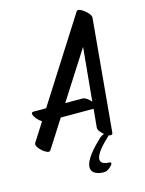

<svg xmlns="http://www.w3.org/2000/svg" viewBox="-149 -750 795 1050"><g transform="rotate(-15 248.5 -225.0)"><path d="M-16 -30 51 -135Q36 -144 23.5 -159Q11 -174 8.5 -186Q6 -198 22 -198H91L389 -666Q394 -674 405.5 -670.5Q417 -667 429 -658Q443 -648 454 -634.5Q465 -621 464 -610L406 24Q405 37 393 36Q381 35 366.5 24.5Q352 14 341 0.5Q330 -13 331 -24L341 -128H155L54 30Q48 39 35 34Q22 29 8 17Q-6 5 -13.5 -8.5Q-21 -22 -16 -30ZM295 -198Q307 -198 321 -188.5Q335 -179 344 -167L373 -470L199 -198ZM374 43Q330 84 313.5 110.5Q297 137 299.5 151.5Q302 166 316 172Q330 178 346 178Q362 178 356.5 189Q351 200 336 211Q321 222 306 222Q278 222 258.5 212Q239 202 236.5 180Q234 158 256 123Q278 88 332 37Q348 22 363.5 19Q379 16 384.5 22.5Q390 29 374 43Z"/></g></svg>

Font: Story Script
Style: Regular
Weight: 400
Designer: Lana Roulhac, Ben Buysse
Version: Version 1.000; ttfautohint (v1.8.4.7-5d5b)